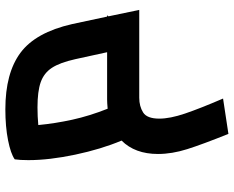

<svg xmlns="http://www.w3.org/2000/svg" viewBox="-98 -442 873 717"><g transform="rotate(-90 338.5 -83.5)"><path d="M660 0H332Q300 0 277 14.5Q254 29 254 75Q254 115 273 171Q292 227 329 313L197 333Q158 236 140 179Q122 122 122 70Q122 -16 172 -66Q140 -142 119.5 -239Q99 -336 99 -414Q99 -446 102 -465Q123 -480 173.5 -490Q224 -500 289 -500Q424 -500 500 -443.5Q576 -387 607 -251L635 -120H640L636 -115ZM502 -120 476 -239Q463 -297 443.5 -326.5Q424 -356 390 -368Q356 -380 296 -380Q262 -380 230 -377Q236 -314 250 -250Q264 -186 291 -118Q313 -120 325 -120Z"/></g></svg>

Font: Cairo
Style: Bold Italic
Weight: 700
Italic angle: -13°
Designer: Mohamed Gaber, Accademia di Belle Arti di Urbino and others
Foundry: Kief Type Foundry, Accademia di Belle Arti di Urbino and others
Version: Version 3.011